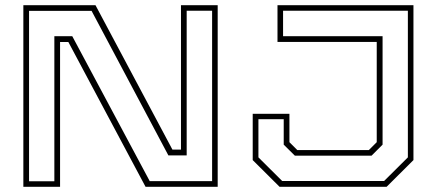

<svg xmlns="http://www.w3.org/2000/svg" viewBox="-20 -720 1678 740"><path d="M70 0V-700H348L644.5 -143.5H677.5V-700H819V0H541L243.5 -558H211.5V0ZM92 -21.5H189.5V-580.5H258.5L557 -22H797.5V-678.5H699.5V-121H629L333 -678H92ZM1057.5 0 954 -103V-281.5H1095.5V-172L1126 -141.5H1401.5L1432 -172V-558.5H1049.5V-700H1573.5V-103L1470 0ZM1067.5 -22.5H1460.5L1552 -113.5V-678.5H1071V-580.5H1454.5V-162.5L1412 -120H1116.5L1073.5 -162.5V-260.5H976V-113.5Z"/></svg>

Font: Tourney Expanded ExtraLight
Style: Regular
Weight: 200
Width: 7
Designer: Tyler Finck
Foundry: Etcetera Type Co
Version: Version 1.010; ttfautohint (v1.8.3)